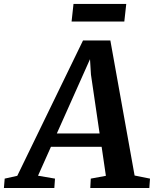

<svg xmlns="http://www.w3.org/2000/svg" viewBox="-89 -947 776 967"><path d="M329.1 -743.2H466.8L588.9 -63L666.5 -47.4L663.1 0H365.7L368.2 -47.4L444.3 -61.5L422.9 -207.5H167.5L102.5 -62L188 -47.4L184.6 0H-69.3L-65.4 -47.4L-2 -61.5ZM412.6 -274.9 369.1 -571.3 364.3 -648.9 197.3 -274.9ZM281.2 -927.2H546.9L537.1 -838.4H271.5Z"/></svg>

Font: Merriweather Bold
Style: Italic
Weight: 700
Italic angle: -7°
Designer: Eben Sorkin ( eben@eyebytes.com )
Foundry: Eben Sorkin ( eben@eyebytes.com )
Version: Version 1.5; ttfautohint (v0.97) -l 13 -r 13 -G 200 -x 24 -f